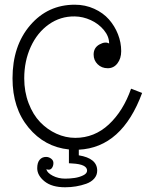

<svg xmlns="http://www.w3.org/2000/svg" viewBox="-20 -623 640 816"><path d="M584 -228Q498.5 3.9 314.9 13.2V37.1Q393.1 49.8 393.1 102.1Q393.1 121.6 380.4 136Q367.7 150.4 346.4 158Q325.2 165.5 302.7 169.2Q280.3 172.9 256.8 172.9Q200.2 172.9 169.2 147.7Q138.2 122.6 138.2 91.8Q138.2 68.4 148.4 56.2Q158.7 43.9 175.8 43.9Q187.5 43.9 197.3 51.3Q207 58.6 207 69.8Q207 83.5 199.5 92.5Q191.9 101.6 176.8 96.2Q180.7 111.8 204.3 124Q228 136.2 256.8 136.2Q276.9 136.2 296.9 133.3Q316.9 130.4 333.5 122.3Q350.1 114.3 350.1 102.1Q350.1 75.2 288.1 71.8L272.9 70.8V12.2Q169.4 1.5 101.3 -80.8Q33.2 -163.1 33.2 -290Q33.2 -428.2 108.2 -515.6Q183.1 -603 297.9 -603Q342.3 -603 380.4 -585.7Q418.5 -568.4 443.1 -540.3Q467.8 -512.2 481.4 -477.3Q495.1 -442.4 495.1 -405.8Q495.1 -374.5 479.2 -353.8Q463.4 -333 438 -333Q412.1 -333 395 -349.9Q377.9 -366.7 377.9 -391.1Q377.9 -420.4 402.8 -434.1Q427.7 -447.8 443.8 -438Q443.8 -468.3 421.6 -495.1Q399.4 -522 366 -537.4Q332.5 -552.7 297.9 -553.2Q236.8 -554.2 187.5 -519.3Q138.2 -484.4 110.6 -423.8Q83 -363.3 83 -290Q83 -232.9 101.6 -184.3Q120.1 -135.7 150.6 -104Q181.2 -72.3 220 -54.7Q258.8 -37.1 299.8 -37.1Q381.3 -37.1 442.6 -94.2Q503.9 -151.4 537.1 -246.1Z"/></svg>

Font: Compagnon Roman
Style: Regular
Weight: 400
Designer: Juliette Duhe, Lea Pradine
Foundry: Velvetyne Type Foundry
Version: Version 1.000;PS 001.000;hotconv 1.0.88;makeotf.lib2.5.64775